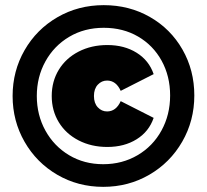

<svg xmlns="http://www.w3.org/2000/svg" viewBox="-20 -723 804 746"><path d="M202.5 -44C256.2 -12.7 315.7 3 381 3C446.3 3 506 -12.7 560 -44C614 -75.3 656.7 -118.2 688 -172.5C719.3 -226.8 735 -286.7 735 -352C735 -417.3 719.7 -476.8 689 -530.5C658.3 -584.2 616.2 -626.3 562.5 -657C508.8 -687.7 449 -703 383 -703C317 -703 257 -687.3 203 -656C149 -624.7 106.5 -582 75.5 -528C44.5 -474 29 -414.7 29 -350C29 -285.3 44.5 -226 75.5 -172C106.5 -118 148.8 -75.3 202.5 -44ZM514.5 -120C474.8 -96.7 430.3 -85 381 -85C331.7 -85 287.5 -96.7 248.5 -120C209.5 -143.3 178.8 -175.2 156.5 -215.5C134.2 -255.8 123 -300.7 123 -350C123 -399.3 134.2 -444.2 156.5 -484.5C178.8 -524.8 209.7 -556.7 249 -580C288.3 -603.3 333 -615 383 -615C433 -615 477.5 -603.7 516.5 -581C555.5 -558.3 586 -527 608 -487C630 -447 641 -402 641 -352C641 -302 629.8 -256.7 607.5 -216C585.2 -175.3 554.2 -143.3 514.5 -120ZM285.5 -177.5C318.5 -160.5 355.7 -152 397 -152C441 -152 479 -162 511 -182C543 -202 565 -229.7 577 -265L449 -330C437 -303.3 419.3 -290 396 -290C382 -290 370 -295.3 360 -306C350 -316.7 345 -331.3 345 -350C345 -368.7 350 -383.3 360 -394C370 -404.7 382 -410 396 -410C419.3 -410 437 -396.7 449 -370L577 -435C565 -470.3 543 -498 511 -518C479 -538 441 -548 397 -548C355.7 -548 318.5 -539.5 285.5 -522.5C252.5 -505.5 226.8 -482 208.5 -452C190.2 -422 181 -388 181 -350C181 -312 190.2 -278 208.5 -248C226.8 -218 252.5 -194.5 285.5 -177.5Z"/></svg>

Font: Montserrat Custom Black
Style: Regular
Weight: 900
Designer: Julieta Ulanovsky
Foundry: Julieta Ulanovsky
Version: Version 7.200